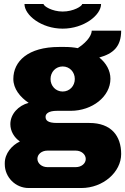

<svg xmlns="http://www.w3.org/2000/svg" viewBox="-20 -757 630 965"><path d="M488 -737H393C393 -726 349 -699 295 -699C242 -699 199 -726 199 -737H103C103 -681 188 -613 295 -613C402 -613 488 -681 488 -737ZM589 -603H441C441 -586 427 -552 371 -515C351 -519 329 -521 305 -521H277C121 -521 47 -449 47 -360C47 -311 81 -269 124 -240C73 -227 32 -184 32 -133C32 -98 51 -66 80 -46C40 -27 4 14 4 63V68C4 134 58 188 124 188H389C498 188 589 108 589 17C589 -74 539 -139 429 -139H266C219 -139 209 -153 209 -170C209 -186 225 -200 266 -200H335C444 -200 535 -272 535 -361C535 -402 514 -440 479 -468C548 -487 589 -522 589 -603ZM295 -423C330 -423 356 -395 356 -360C356 -325 330 -297 295 -297C260 -297 234 -325 234 -360C234 -395 260 -423 295 -423ZM218 0H361C389 0 411 19 411 42C411 65 389 83 361 83H218C190 83 168 64 168 41C168 18 190 0 218 0Z"/></svg>

Font: Chivo Light
Style: Bold
Weight: 900
Designer: Hector Gatti
Foundry: Omnibus-Type
Version: Version 1.003;PS 001.003;hotconv 1.0.70;makeotf.lib2.5.58329